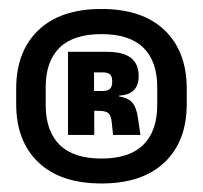

<svg xmlns="http://www.w3.org/2000/svg" viewBox="-20 -670 464 439"><path d="M212 -250.5Q118.5 -250.5 67.8 -298.8Q17 -347 17 -432.5V-467Q17 -552.5 67.8 -601Q118.5 -649.5 212 -649.5Q305.5 -649.5 356.2 -601Q407 -552.5 407 -467V-432.5Q407 -347 356.2 -298.8Q305.5 -250.5 212 -250.5ZM212 -307.5Q276 -307.5 307.8 -339Q339.5 -370.5 339.5 -430V-470.5Q339.5 -530 307.8 -561Q276 -592 212 -592Q148 -592 116.2 -561Q84.5 -530 84.5 -470.5V-430Q84.5 -370.5 116.2 -339Q148 -307.5 212 -307.5ZM238.5 -361.5 235.5 -390Q234 -405 228.5 -410.5Q223 -416 209.5 -416.5L176.5 -417V-462H215Q226.5 -462 231.5 -467Q236.5 -472 236.5 -481.5V-485Q236.5 -495 231.5 -499.8Q226.5 -504.5 215 -504.5H176.5V-551.5H224.5Q262 -551.5 279.5 -537.5Q297 -523.5 297 -497.5V-495Q297 -475 286 -463.8Q275 -452.5 252.5 -451.5V-443L244 -450.5Q271 -448 281.5 -436.5Q292 -425 295.5 -400L301 -361.5ZM135.5 -361.5V-551.5H195V-446L195.5 -427V-361.5Z"/></svg>

Font: Anek Tamil Medium ExtraBold
Style: Regular
Weight: 800
Version: Version 1.003